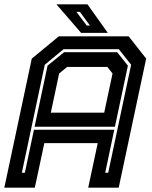

<svg xmlns="http://www.w3.org/2000/svg" viewBox="-37 -868 701 888"><path d="M-17 0 110 -597 235 -700H558L639 -597L512 0H371L415 -206H168L124 0ZM64 -69H78L120 -268H491.5L449.5 -69H463.5L569.5 -568.5L512.5 -640.5H257L170 -568.5ZM198 -347H445L483.5 -528L459.5 -558.5H273.5L236.5 -528ZM123 -282 183 -564.5 259.5 -626.5H505L554.5 -564.5L494.5 -282ZM461.5 -716H338L224 -848H367.5ZM379 -750 332.5 -813H316.5L364 -750Z"/></svg>

Font: Tourney Thin
Style: Italic
Weight: 100
Italic angle: -12°
Designer: Tyler Finck
Foundry: Etcetera Type Co
Version: Version 1.015